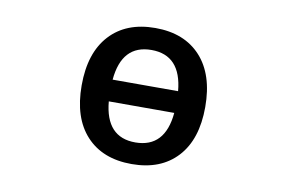

<svg xmlns="http://www.w3.org/2000/svg" viewBox="-63 -639 1126 756"><g transform="rotate(10 500.0 -261.0)"><path d="M371.1 -303.7H632.8Q620.1 -445.3 502 -445.3Q383.8 -445.3 371.1 -303.7ZM371.1 -216.8Q383.8 -75.2 502 -75.7Q620.1 -76.2 632.8 -216.8ZM254.9 -260.7Q254.9 -390.6 320.3 -461.9Q385.7 -533.2 502 -533.2Q618.2 -533.2 683.6 -461.9Q749 -390.6 749 -260.7Q749 -130.9 683.6 -60.1Q618.2 10.7 502 10.7Q385.7 10.7 320.3 -60.1Q254.9 -130.9 254.9 -260.7Z"/></g></svg>

Font: Gen Shin Gothic Monospace Medium
Style: Regular
Weight: 500
Designer: [Source Han Sans]
Ryoko NISHIZUKA  (kana & ideographs); Paul D. Hunt (Latin, Greek & Cyrillic); Wenlong ZHANG  (bopomofo
Version: Version 1.002.20150607